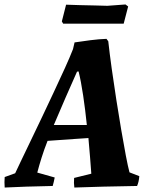

<svg xmlns="http://www.w3.org/2000/svg" viewBox="-35 -831 677 860"><path d="M-14 9Q-15 -3 -15 -14.5Q-15 -26 -14 -38L33 -55Q41 -72 59 -110Q77 -148 101.5 -198.5Q126 -249 153 -306Q180 -363 206.5 -419.5Q233 -476 255.5 -525.5Q278 -575 292 -611L299 -641Q331 -646 370.5 -651Q410 -656 442 -657L450 -646Q456 -591 465.5 -523Q475 -455 486 -384.5Q497 -314 508 -249.5Q519 -185 528.5 -135Q538 -85 545 -59L589 -42Q587 -16 579 2Q499 3 427.5 5Q356 7 298 9Q295 -11 297 -34L374 -53Q372 -84 368.5 -125.5Q365 -167 361 -213L178 -200Q163 -162 151.5 -125.5Q140 -89 132 -58L210 -36Q208 -27 206 -17Q204 -7 201 2Q139 3 82.5 5Q26 7 -14 9ZM310 -510Q286 -456 259 -394.5Q232 -333 206 -271H354Q347 -339 337.5 -403Q328 -467 317 -511ZM248 -725 242 -735 261 -810Q290 -809 324.5 -808Q359 -807 391.5 -806.5Q424 -806 446 -805L527 -811L539 -802L519 -725Z"/></svg>

Font: Labrada
Style: Bold Italic
Weight: 700
Italic angle: -7°
Designer: Mercedes Jáuregui
Foundry: Omnibus-Type Team
Version: Version 1.000; ttfautohint (v1.8.4.7-5d5b)